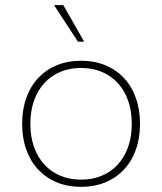

<svg xmlns="http://www.w3.org/2000/svg" viewBox="-20 -716 630 746"><path d="M295 10Q244 10 202 -7Q160 -24 129.5 -56Q99 -88 82.5 -133.5Q66 -179 66 -235Q66 -291 82.5 -336.5Q99 -382 129.5 -414Q160 -446 202 -463Q244 -480 295 -480Q346 -480 388 -463Q430 -446 460.5 -414Q491 -382 507.5 -336.5Q524 -291 524 -235Q524 -179 507.5 -133.5Q491 -88 460.5 -56Q430 -24 388 -7Q346 10 295 10ZM295 -18Q339 -18 375 -33Q411 -48 437 -76Q463 -104 477.5 -144Q492 -184 492 -235Q492 -286 477.5 -326Q463 -366 437 -394Q411 -422 375 -437Q339 -452 295 -452Q251 -452 215 -437Q179 -422 153 -394Q127 -366 112.5 -326Q98 -286 98 -235Q98 -184 112.5 -144Q127 -104 153 -76Q179 -48 215 -33Q251 -18 295 -18ZM283 -554 190 -696H226L307 -554Z"/></svg>

Font: Celebes Thin
Style: Regular
Weight: 250
Designer: Anugrah Pasau
Foundry: Lafontype
Version: Version 1.000; ttfautohint (v1.8.4)